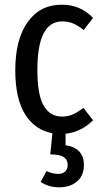

<svg xmlns="http://www.w3.org/2000/svg" viewBox="-20 -558 431 817"><path d="M259 11V60Q337 72 337 144Q337 189 308 214Q279 239 232 239Q186 239 153 216L178 170Q204 182 227 182Q245 182 256.5 172.5Q268 163 268 144Q268 121 250.5 110Q233 99 194 99L203 9Q128 -5 86.5 -72Q45 -139 45 -259Q45 -391 98 -464.5Q151 -538 242 -538Q282 -538 314 -525Q346 -512 376 -482L336 -430Q313 -449 291.5 -458Q270 -467 245 -467Q139 -467 139 -261Q139 -154 166 -108Q193 -62 244 -62Q269 -62 289.5 -71Q310 -80 335 -99L376 -46Q323 5 259 11Z"/></svg>

Font: Fira Sans Compressed
Style: Regular
Weight: 400
Width: 1
Designer: bBox Type GmbH & Carrois Corporate GbR & Edenspiekermann AG
Foundry: bBox Type GmbH & Carrois Corporate GbR & Edenspiekermann AG
Version: Version 4.301